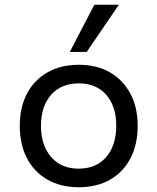

<svg xmlns="http://www.w3.org/2000/svg" viewBox="-20 -777 661 806"><path d="M311 9Q235 9 179 -23Q123 -55 93 -113Q63 -171 63 -249Q63 -326 93 -383.5Q123 -441 179 -473Q235 -505 310 -505Q387 -505 442 -473Q497 -441 527.5 -383.5Q558 -326 558 -249Q558 -171 528 -113Q498 -55 442.5 -23Q387 9 311 9ZM310 -69Q384 -69 426 -118Q468 -167 468 -249Q468 -331 426 -379Q384 -427 311 -427Q237 -427 194.5 -379Q152 -331 152 -249Q152 -167 194.5 -118Q237 -69 310 -69ZM273 -559 376 -757H479L344 -559Z"/></svg>

Font: Nunito Sans 7pt
Style: Regular
Weight: 400
Designer: Vernon Adams
Foundry: Vernon Adams
Version: Version 3.101;gftools[0.9.27]